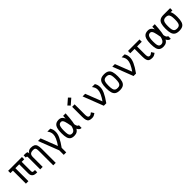

<svg xmlns="http://www.w3.org/2000/svg" viewBox="559 -3095 5481 5481"><g transform="rotate(-45 3300.0 -354.0)"><path d="M574 -1Q472 5 421.5 -34.5Q371 -74 371 -159V-618H574V-526H16V-618H574V-526H471V-159Q471 -129 478.5 -114Q486 -99 508.5 -95Q531 -91 574 -92ZM116 0V-593H216V0Z M1038 182V-380Q1038 -442 1031 -475.5Q1024 -509 1002.5 -522Q981 -535 938 -535Q879 -535 847.5 -518Q816 -501 804.5 -469Q793 -437 793 -391V0H693V-463L793 -543Q801 -561 819.5 -580.5Q838 -600 867.5 -613.5Q897 -627 938 -627Q1016 -627 1059.5 -603.5Q1103 -580 1120.5 -526Q1138 -472 1138 -380V182ZM693 -463Q693 -494 690.5 -508.5Q688 -523 677 -527Q666 -531 641 -531V-618Q697 -618 728 -616.5Q759 -615 772.5 -608.5Q786 -602 789.5 -586.5Q793 -571 793 -543Z M1461 182V0L1221 -618H1326L1561 -14V182ZM1542 26 1504 -87Q1549 -151 1580 -203.5Q1611 -256 1630 -299.5Q1649 -343 1657 -378.5Q1665 -414 1665 -443Q1665 -492 1651 -529.5Q1637 -567 1599 -618H1718Q1745 -573 1755 -535.5Q1765 -498 1765 -443Q1765 -403 1754 -357Q1743 -311 1717 -255.5Q1691 -200 1648 -130.5Q1605 -61 1542 26Z M2365 -110V0Q2323 0 2294.5 -22.5Q2266 -45 2247.5 -83.5Q2229 -122 2216.5 -170Q2204 -218 2194.5 -269.5Q2185 -321 2175.5 -369Q2166 -417 2153 -455.5Q2140 -494 2120 -517Q2100 -540 2070 -540Q2028 -541 2002 -519Q1976 -497 1963.5 -444Q1951 -391 1951 -298Q1951 -214 1961 -166Q1971 -118 1995 -98Q2019 -78 2060 -78Q2101 -78 2131.5 -103Q2162 -128 2183.5 -188.5Q2205 -249 2218 -353.5Q2231 -458 2236 -618H2336Q2326 -435 2308 -313Q2290 -191 2258.5 -119Q2227 -47 2178.5 -16.5Q2130 14 2060 14Q1982 14 1936 -17Q1890 -48 1870.5 -116.5Q1851 -185 1851 -298Q1851 -389 1863 -453Q1875 -517 1901.5 -556.5Q1928 -596 1969.5 -614Q2011 -632 2070 -632Q2121 -632 2155.5 -610Q2190 -588 2212 -550.5Q2234 -513 2247 -467Q2260 -421 2267.5 -371Q2275 -321 2281.5 -275Q2288 -229 2297.5 -191.5Q2307 -154 2323 -132Q2339 -110 2365 -110Z M2774 14Q2708 14 2670 -7Q2632 -28 2616 -78Q2600 -128 2600 -214V-618H2700V-214Q2700 -163 2707 -133Q2714 -103 2730 -90.5Q2746 -78 2774 -78Q2793 -78 2813 -89Q2833 -100 2867 -129L2923 -44Q2880 -11 2848 1.5Q2816 14 2774 14ZM2596 -671 2530 -741 2702 -890 2768 -820Z M3261 0 3021 -618H3126L3361 -14V0ZM3361 0 3304 -87Q3349 -151 3380 -203.5Q3411 -256 3430 -299.5Q3449 -343 3457 -378.5Q3465 -414 3465 -443Q3465 -492 3451 -529.5Q3437 -567 3399 -618H3518Q3545 -573 3555 -535.5Q3565 -498 3565 -443Q3565 -404 3554.5 -360.5Q3544 -317 3520.5 -264Q3497 -211 3458 -146Q3419 -81 3361 0Z M3900 14Q3810 14 3757.5 -18Q3705 -50 3682.5 -121.5Q3660 -193 3660 -309Q3660 -426 3682.5 -497Q3705 -568 3757.5 -600Q3810 -632 3900 -632Q3990 -632 4042.5 -600Q4095 -568 4117.5 -497Q4140 -426 4140 -309Q4140 -193 4117.5 -121.5Q4095 -50 4042.5 -18Q3990 14 3900 14ZM3900 -78Q3954 -78 3984.5 -99Q4015 -120 4027.5 -170.5Q4040 -221 4040 -309Q4040 -398 4027.5 -448Q4015 -498 3984.5 -519Q3954 -540 3900 -540Q3846 -540 3815.5 -519Q3785 -498 3772.5 -448Q3760 -398 3760 -309Q3760 -221 3772.5 -170.5Q3785 -120 3815.5 -99Q3846 -78 3900 -78Z M4461 0 4221 -618H4326L4561 -14V0ZM4561 0 4504 -87Q4549 -151 4580 -203.5Q4611 -256 4630 -299.5Q4649 -343 4657 -378.5Q4665 -414 4665 -443Q4665 -492 4651 -529.5Q4637 -567 4599 -618H4718Q4745 -573 4755 -535.5Q4765 -498 4765 -443Q4765 -404 4754.5 -360.5Q4744 -317 4720.5 -264Q4697 -211 4658 -146Q4619 -81 4561 0Z M5204 14Q5138 14 5100 -7Q5062 -28 5046 -78Q5030 -128 5030 -214V-588H5130V-214Q5130 -163 5137 -133Q5144 -103 5160 -90.5Q5176 -78 5204 -78Q5223 -78 5243 -89Q5263 -100 5297 -129L5353 -44Q5310 -11 5278 1.5Q5246 14 5204 14ZM4855 -526V-618H5319V-526Z M5965 -110V0Q5923 0 5894.5 -22.5Q5866 -45 5847.5 -83.5Q5829 -122 5816.5 -170Q5804 -218 5794.5 -269.5Q5785 -321 5775.5 -369Q5766 -417 5753 -455.5Q5740 -494 5720 -517Q5700 -540 5670 -540Q5628 -541 5602 -519Q5576 -497 5563.5 -444Q5551 -391 5551 -298Q5551 -214 5561 -166Q5571 -118 5595 -98Q5619 -78 5660 -78Q5701 -78 5731.5 -103Q5762 -128 5783.5 -188.5Q5805 -249 5818 -353.5Q5831 -458 5836 -618H5936Q5926 -435 5908 -313Q5890 -191 5858.5 -119Q5827 -47 5778.5 -16.5Q5730 14 5660 14Q5582 14 5536 -17Q5490 -48 5470.5 -116.5Q5451 -185 5451 -298Q5451 -389 5463 -453Q5475 -517 5501.5 -556.5Q5528 -596 5569.5 -614Q5611 -632 5670 -632Q5721 -632 5755.5 -610Q5790 -588 5812 -550.5Q5834 -513 5847 -467Q5860 -421 5867.5 -371Q5875 -321 5881.5 -275Q5888 -229 5897.5 -191.5Q5907 -154 5923 -132Q5939 -110 5965 -110Z M6300 14Q6210 14 6157.5 -18Q6105 -50 6082.5 -121.5Q6060 -193 6060 -309Q6060 -426 6082.5 -497Q6105 -568 6157.5 -600Q6210 -632 6300 -632Q6368 -632 6414 -614Q6460 -596 6487.5 -557.5Q6515 -519 6527.5 -457.5Q6540 -396 6540 -309Q6540 -193 6517.5 -121.5Q6495 -50 6442.5 -18Q6390 14 6300 14ZM6300 -78Q6354 -78 6384.5 -99Q6415 -120 6427.5 -170.5Q6440 -221 6440 -309Q6440 -398 6427.5 -448Q6415 -498 6384.5 -519Q6354 -540 6300 -540Q6246 -540 6215.5 -519Q6185 -498 6172.5 -448Q6160 -398 6160 -309Q6160 -221 6172.5 -170.5Q6185 -120 6215.5 -99Q6246 -78 6300 -78ZM6300 -540V-632H6570V-540Z"/></g></svg>

Font: Victor Mono
Style: Bold
Weight: 700
Monospace: yes
Designer: Rune Bjørnerås
Version: Version 1.561;gftools[0.9.30]